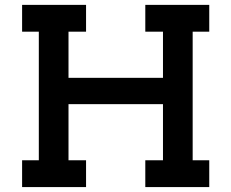

<svg xmlns="http://www.w3.org/2000/svg" viewBox="-20 -760 940 780"><path d="M570.3 0V-108.9H642.1V-336.9H258.3V-108.9H329.6V0H69.8V-108.9H137.7V-631.3H69.8V-740.2H329.6V-631.3H258.3V-443.8H642.1V-631.3H570.3V-740.2H830.1V-631.3H762.7V-108.9H830.1V0Z"/></svg>

Font: Twentytwelve Slab
Style: TwentytwelveSlab
Weight: 700
Designer: Domenico Catapano
Version: Version 1.00 2012